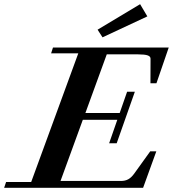

<svg xmlns="http://www.w3.org/2000/svg" viewBox="-64 -888 818 908"><path d="M420.9 -711.4 397.5 -747.6 598.6 -868.2 632.8 -810.5ZM-44.4 0 -35.2 -27.3H83.5L306.2 -635.7H177.7L186.5 -663.1H733.9L675.8 -494.1H647.5L647.9 -609.9Q648.4 -621.1 634.5 -626Q620.6 -630.9 589.4 -630.9H440.9L339.8 -353.5H502L537.1 -454.1H573.7L487.8 -210.4H452.1L490.7 -321.3H327.6L222.2 -32.2H507.8Q528.3 -32.2 542.7 -40.3Q557.1 -48.3 570.3 -66.4L646.5 -172.4H675.3L612.8 0Z"/></svg>

Font: Elstob 18pt
Style: Bold Italic
Weight: 700
Italic angle: -20°
Designer: Peter S. Baker
Version: Version 1.015